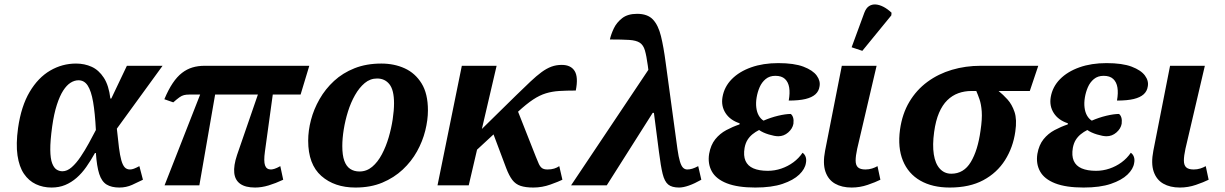

<svg xmlns="http://www.w3.org/2000/svg" viewBox="-20 -831 5494 861"><path d="M211 10Q173 10 141 -5Q109 -20 87.5 -51.5Q66 -83 58.5 -134Q51 -185 61 -257Q75 -355 113 -419Q151 -483 205 -514.5Q259 -546 321 -546Q359 -546 391 -531.5Q423 -517 445.5 -482.5Q468 -448 475 -389H479L549 -536H709L504 -254Q509 -204 513.5 -169Q518 -134 524 -112.5Q530 -91 539 -81Q548 -71 563 -71Q571 -71 580.5 -74.5Q590 -78 605 -86L621 -25Q599 -14 572.5 -2Q546 10 515 10Q480 10 458 -3.5Q436 -17 425 -51Q414 -85 410 -145H406Q387 -111 367 -82.5Q347 -54 323.5 -33.5Q300 -13 272.5 -1.5Q245 10 211 10ZM260 -63Q281 -63 301.5 -81Q322 -99 341.5 -128Q361 -157 378.5 -189Q396 -221 410 -248Q406 -325 397.5 -374Q389 -423 373.5 -447Q358 -471 332 -471Q314 -471 296.5 -460Q279 -449 263.5 -425Q248 -401 235 -361Q222 -321 214 -264Q205 -199 205.5 -159Q206 -119 214 -98.5Q222 -78 234 -70.5Q246 -63 260 -63Z M757 -372 717 -386Q735 -429 754.5 -458Q774 -487 796 -504Q818 -521 843 -528.5Q868 -536 898 -536H1367L1328 -407H829Q815 -407 805 -404.5Q795 -402 784.5 -394.5Q774 -387 757 -372ZM1124 10Q1081 10 1057.5 -6.5Q1034 -23 1030.5 -55.5Q1027 -88 1043 -136L1151 -449H1209L1168 -151Q1162 -108 1168.5 -89.5Q1175 -71 1195 -71Q1201 -71 1211 -74Q1221 -77 1237 -86L1250 -25Q1216 -9 1184.5 0.5Q1153 10 1124 10ZM718 0 894 -449H952L874 0Z M1574 10Q1480 10 1421 -42Q1362 -94 1362 -200Q1362 -245 1374.5 -293Q1387 -341 1413 -386.5Q1439 -432 1478 -468Q1517 -504 1570 -525Q1623 -546 1690 -546Q1748 -546 1795 -524.5Q1842 -503 1870.5 -457Q1899 -411 1899 -336Q1899 -293 1887 -245Q1875 -197 1850 -152Q1825 -107 1786 -70.5Q1747 -34 1694.5 -12Q1642 10 1574 10ZM1592 -62Q1624 -62 1649 -83Q1674 -104 1692.5 -139Q1711 -174 1723 -215Q1735 -256 1741 -296Q1747 -336 1747 -368Q1747 -427 1726.5 -453Q1706 -479 1671 -479Q1640 -479 1615.5 -458.5Q1591 -438 1572 -404.5Q1553 -371 1540.5 -331Q1528 -291 1521.5 -250.5Q1515 -210 1515 -176Q1515 -135 1524 -110Q1533 -85 1550.5 -73.5Q1568 -62 1592 -62Z M2059 -104 2077 -190 2294 -403Q2331 -439 2358.5 -465Q2386 -491 2408.5 -507.5Q2431 -524 2452.5 -532Q2474 -540 2499 -540Q2540 -540 2557 -512.5Q2574 -485 2562 -425Q2520 -425 2488 -423Q2456 -421 2428 -412.5Q2400 -404 2370.5 -384.5Q2341 -365 2303 -330ZM1942 0 2051 -536H2207L2082 0ZM2372 10Q2337 10 2314.5 2.5Q2292 -5 2277.5 -24Q2263 -43 2250 -77L2182 -258L2293 -356L2383 -128Q2390 -111 2395.5 -98Q2401 -85 2409.5 -78Q2418 -71 2435 -71Q2452 -71 2465 -75Q2478 -79 2488 -86L2502 -25Q2486 -17 2448.5 -3.5Q2411 10 2372 10Z M3025 10Q2993 10 2976.5 -3.5Q2960 -17 2951.5 -51.5Q2943 -86 2935 -150L2885 -537Q2879 -581 2872 -605Q2865 -629 2849 -639.5Q2833 -650 2801.5 -652Q2770 -654 2715 -654Q2720 -677 2732.5 -703.5Q2745 -730 2770 -749.5Q2795 -769 2837 -769Q2884 -769 2908 -743.5Q2932 -718 2944 -669Q2956 -620 2965 -551L3018 -162Q3023 -127 3029 -107Q3035 -87 3043 -79Q3051 -71 3062 -71Q3073 -71 3084.5 -74.5Q3096 -78 3111 -86L3125 -25Q3095 -8 3069.5 1Q3044 10 3025 10ZM2541 0 2907 -547 2918 -325H2907L2701 0Z M3367 10Q3288 10 3239.5 -9Q3191 -28 3172 -62.5Q3153 -97 3160 -141Q3167 -181 3187.5 -206.5Q3208 -232 3237 -247.5Q3266 -263 3296 -273L3297 -278Q3254 -292 3233.5 -324Q3213 -356 3220 -396Q3228 -442 3261.5 -476Q3295 -510 3348.5 -529Q3402 -548 3470 -548Q3541 -548 3583 -532Q3625 -516 3642.5 -492Q3660 -468 3655 -443Q3652 -422 3636.5 -408Q3621 -394 3592 -387Q3563 -380 3517 -380Q3523 -414 3519 -438.5Q3515 -463 3500 -477Q3485 -491 3457 -491Q3431 -491 3413.5 -476.5Q3396 -462 3386.5 -440Q3377 -418 3373 -394Q3369 -370 3371.5 -349Q3374 -328 3382.5 -313Q3391 -298 3404 -290Q3436 -304 3469.5 -312Q3503 -320 3526 -320Q3533 -315 3536.5 -304Q3540 -293 3538 -276Q3534 -254 3514.5 -237Q3495 -220 3470 -220Q3454 -220 3427.5 -228Q3401 -236 3384 -248Q3368 -240 3354.5 -229Q3341 -218 3332 -203.5Q3323 -189 3319 -168Q3313 -133 3323 -110Q3333 -87 3358.5 -76Q3384 -65 3423 -65Q3454 -65 3483.5 -75Q3513 -85 3537.5 -103Q3562 -121 3579 -146Q3589 -139 3593 -127Q3597 -115 3594 -100Q3590 -73 3564 -48Q3538 -23 3489.5 -6.5Q3441 10 3367 10Z M3799 10Q3755 10 3724.5 -7.5Q3694 -25 3681.5 -61.5Q3669 -98 3680 -155L3755 -536H3911L3824 -164Q3817 -132 3817 -111Q3817 -90 3827.5 -80.5Q3838 -71 3861 -71Q3877 -71 3891 -75.5Q3905 -80 3915 -86L3928 -25Q3906 -14 3871 -2Q3836 10 3799 10ZM3847 -603 3799 -619 3856 -774Q3864 -795 3877 -803.5Q3890 -812 3906.5 -811Q3923 -810 3941.5 -800.5Q3960 -791 3978 -774L3977 -762Z M4239 10Q4161 10 4107 -21Q4053 -52 4029 -110.5Q4005 -169 4016 -250Q4026 -321 4058 -374.5Q4090 -428 4139 -464Q4188 -500 4249 -518Q4310 -536 4378 -536H4636L4598 -423H4458Q4478 -407 4498 -385Q4518 -363 4529.5 -329Q4541 -295 4533 -241Q4523 -170 4487 -113Q4451 -56 4389.5 -23Q4328 10 4239 10ZM4246 -52Q4302 -52 4333.5 -104.5Q4365 -157 4377 -245Q4385 -298 4382.5 -331Q4380 -364 4372.5 -385.5Q4365 -407 4358 -423H4337Q4305 -423 4277.5 -413Q4250 -403 4228 -381.5Q4206 -360 4191 -325Q4176 -290 4169 -239Q4161 -181 4167.5 -139Q4174 -97 4194.5 -74.5Q4215 -52 4246 -52Z M4839 10Q4760 10 4711.5 -9Q4663 -28 4644 -62.5Q4625 -97 4632 -141Q4639 -181 4659.5 -206.5Q4680 -232 4709 -247.5Q4738 -263 4768 -273L4769 -278Q4726 -292 4705.5 -324Q4685 -356 4692 -396Q4700 -442 4733.5 -476Q4767 -510 4820.5 -529Q4874 -548 4942 -548Q5013 -548 5055 -532Q5097 -516 5114.5 -492Q5132 -468 5127 -443Q5124 -422 5108.5 -408Q5093 -394 5064 -387Q5035 -380 4989 -380Q4995 -414 4991 -438.5Q4987 -463 4972 -477Q4957 -491 4929 -491Q4903 -491 4885.5 -476.5Q4868 -462 4858.5 -440Q4849 -418 4845 -394Q4841 -370 4843.5 -349Q4846 -328 4854.5 -313Q4863 -298 4876 -290Q4908 -304 4941.5 -312Q4975 -320 4998 -320Q5005 -315 5008.5 -304Q5012 -293 5010 -276Q5006 -254 4986.5 -237Q4967 -220 4942 -220Q4926 -220 4899.5 -228Q4873 -236 4856 -248Q4840 -240 4826.5 -229Q4813 -218 4804 -203.5Q4795 -189 4791 -168Q4785 -133 4795 -110Q4805 -87 4830.5 -76Q4856 -65 4895 -65Q4926 -65 4955.5 -75Q4985 -85 5009.5 -103Q5034 -121 5051 -146Q5061 -139 5065 -127Q5069 -115 5066 -100Q5062 -73 5036 -48Q5010 -23 4961.5 -6.5Q4913 10 4839 10Z M5271 10Q5227 10 5196.5 -7.5Q5166 -25 5153.5 -61.5Q5141 -98 5152 -155L5227 -536H5383L5296 -164Q5289 -132 5289 -111Q5289 -90 5299.5 -80.5Q5310 -71 5333 -71Q5349 -71 5363 -75.5Q5377 -80 5387 -86L5400 -25Q5378 -14 5343 -2Q5308 10 5271 10Z"/></svg>

Font: Noto Serif
Style: Italic
Weight: 400
Italic angle: -12°
Designer: Monotype Design Team
Foundry: Monotype Imaging Inc.
Version: Version 2.013